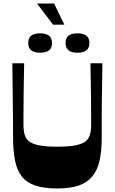

<svg xmlns="http://www.w3.org/2000/svg" viewBox="-20 -1059 650 1089"><path d="M305 10Q230 10 180.5 -6.5Q131 -23 103.5 -58.5Q76 -94 65 -150Q54 -206 54 -285Q54 -315 54 -344Q54 -373 53.5 -406Q53 -439 52.5 -480.5Q52 -522 51.5 -576Q51 -630 50 -700H117Q115 -613 114 -526.5Q113 -440 113 -353Q113 -316 121 -291.5Q129 -267 150 -253.5Q171 -240 208.5 -233.5Q246 -227 305 -227Q364 -227 401.5 -233.5Q439 -240 460 -253.5Q481 -267 489 -291.5Q497 -316 497 -353Q497 -440 496 -526.5Q495 -613 493 -700H561Q560 -629 559 -574.5Q558 -520 557.5 -478.5Q557 -437 557 -403Q557 -369 557 -339.5Q557 -310 557 -279Q557 -204 545 -149.5Q533 -95 504.5 -59.5Q476 -24 427.5 -7Q379 10 305 10ZM207 -760Q140 -760 140 -815Q140 -843 156.5 -856.5Q173 -870 207 -870Q241 -870 258 -856.5Q275 -843 275 -815Q275 -787 258.5 -773.5Q242 -760 207 -760ZM419 -760Q352 -760 352 -815Q352 -843 368.5 -856.5Q385 -870 419 -870Q453 -870 470 -856.5Q487 -843 487 -815Q487 -787 470.5 -773.5Q454 -760 419 -760ZM281 -919 190 -1039H287L345 -919Z"/></svg>

Font: Ojuju
Style: Bold
Weight: 700
Designer: Chisaokwu Joboson, Mirko Velimirovic
Foundry: Udi Foundry
Version: Version 1.000